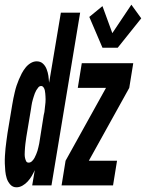

<svg xmlns="http://www.w3.org/2000/svg" viewBox="-47 -789 621 817"><path d="M389 -586 333 -717 389 -763 431 -648 512 -769 554 -711 454 -586ZM23 8Q7 8 -3.5 -4Q-14 -16 -18.5 -30.5Q-23 -45 -24.5 -61Q-26 -77 -26.5 -93Q-27 -109 -26 -125.5Q-25 -142 -23.5 -158Q-22 -174 -19.5 -190.5Q-17 -207 -15 -223L5 -343Q7 -357 10 -370.5Q13 -384 16 -397.5Q19 -411 23.5 -424.5Q28 -438 33.5 -451Q39 -464 45.5 -476.5Q52 -489 61.5 -501Q71 -513 83.5 -520.5Q96 -528 109 -528Q125 -528 135.5 -518.5Q146 -509 151.5 -494.5Q157 -480 159 -466Q161 -452 162 -437L212 -735H294L172 0H90L101 -65Q95 -52 88 -40Q81 -28 71 -17Q61 -6 48.5 1Q36 8 23 8ZM215 0 232 -105 404 -415H284L301 -520H520L503 -415L331 -105H451L434 0ZM75 -97Q83 -97 89.5 -103.5Q96 -110 100 -117.5Q104 -125 107 -132.5Q110 -140 112.5 -147.5Q115 -155 116.5 -163Q118 -171 120 -179L139 -299Q141 -306 142 -312.5Q143 -319 143.5 -326Q144 -333 145 -339.5Q146 -346 146.5 -353Q147 -360 147 -366.5Q147 -373 146.5 -379.5Q146 -386 145.5 -392.5Q145 -399 143.5 -405.5Q142 -412 138 -417.5Q134 -423 128 -423Q121 -423 116 -417Q111 -411 107.5 -405Q104 -399 101.5 -392.5Q99 -386 97 -379.5Q95 -373 93 -366.5Q91 -360 89.5 -353Q88 -346 87 -339.5Q86 -333 85 -326L65 -206Q64 -199 63 -191.5Q62 -184 61 -176.5Q60 -169 59.5 -161.5Q59 -154 58.5 -146.5Q58 -139 58 -131.5Q58 -124 59.5 -117Q61 -110 64 -103.5Q67 -97 75 -97Z"/></svg>

Font: Iosevka SS04 Extrabold Oblique
Style: Regular
Weight: 800
Italic angle: -9°
Monospace: yes
Designer: Belleve Invis
Foundry: Belleve Invis
Version: Version 19.0.0; ttfautohint (v1.8.4)